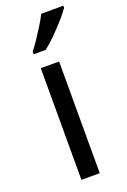

<svg xmlns="http://www.w3.org/2000/svg" viewBox="-148 -816 574 866"><g transform="rotate(-20 138.5 -383.0)"><path d="M173 0H85V-536H173ZM277 -756Q265 -738 240 -709.5Q215 -681 186.5 -652.5Q158 -624 134 -606H76V-618Q91 -637 108.5 -663Q126 -689 143 -716.5Q160 -744 171 -766H277Z"/></g></svg>

Font: Noto Sans Modi
Style: Regular
Weight: 400
Designer: Monotype Design Team
Foundry: Monotype Imaging Inc.
Version: Version 2.003; ttfautohint (v1.8.4.7-5d5b)